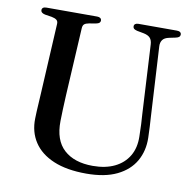

<svg xmlns="http://www.w3.org/2000/svg" viewBox="-80 -781 886 878"><g transform="rotate(10 363.0 -342.0)"><path d="M582 -295 564.5 -617.5Q563.5 -636 554.5 -646.5Q545.5 -657 524.5 -661.5L492.5 -667.5Q481 -670.5 477 -674.5Q473 -678.5 473 -685Q473 -692 478.2 -696Q483.5 -700 493 -700H671.5Q681.5 -700 686.8 -696Q692 -692 692 -685Q692 -678.5 687.5 -674.2Q683 -670 671.5 -667.5L642.5 -661.5Q620.5 -657 612 -645Q603.5 -633 604.5 -615.5L622.5 -295.5Q624 -270 625.5 -245.5Q627 -221 627.5 -194.5Q629 -134 601.8 -86.2Q574.5 -38.5 518.2 -11.2Q462 16 376.5 16Q285 16 223.8 -10Q162.5 -36 132 -82.8Q101.5 -129.5 103 -191.5Q103 -205 104.2 -226Q105.5 -247 106.8 -271.2Q108 -295.5 109.5 -319L126.5 -634.5Q127.5 -647 120 -653.2Q112.5 -659.5 97 -662.5L65 -667.5Q45 -672 45 -684.5Q45 -692 50.2 -696Q55.5 -700 65.5 -700H301.5Q311 -700 316.2 -696Q321.5 -692 321.5 -684.5Q321.5 -678.5 317 -674.2Q312.5 -670 301.5 -668L269.5 -662.5Q255 -660 248.2 -654Q241.5 -648 241 -634.5L223.5 -321.5Q221.5 -284.5 220.5 -254.5Q219.5 -224.5 219 -200.5Q217.5 -111.5 265.5 -67.8Q313.5 -24 399.5 -24Q458.5 -24 500.8 -44.5Q543 -65 565.5 -103Q588 -141 586.5 -194Q586 -227.5 584.8 -251.2Q583.5 -275 582 -295Z"/></g></svg>

Font: Fraunces 48pt
Style: Regular
Weight: 400
Version: Version 1.000;[b76b70a41]